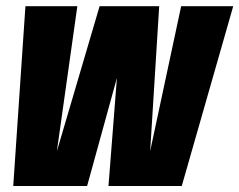

<svg xmlns="http://www.w3.org/2000/svg" viewBox="-20 -618 795 638"><path d="M24 0 64.5 -597.5H237L169 -115.5L311 -597.5H509L479 -116L582 -597.5H755L584 0H340.5L368.5 -359L269.5 0Z"/></svg>

Font: Anybody Condensed ExtraBold
Style: Italic
Weight: 800
Width: 3
Italic angle: -10°
Designer: Tyler Finck
Foundry: Etcetera Type Company
Version: Version 1.010; ttfautohint (v1.8.3) -l 8 -r 50 -G 200 -x 14 